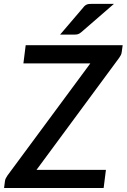

<svg xmlns="http://www.w3.org/2000/svg" viewBox="-36 -948 638 968"><path d="M0 0ZM582.5 -720 577.5 -684.5Q576.5 -676.5 573 -669.8Q569.5 -663 564.5 -656L148 -91.5H498L486.5 0H-15.5L-11 -35Q-10 -43 -6.5 -49.5Q-3 -56 1.5 -63L419.5 -628.5H82L93.5 -720ZM538.5 -928.5 373.5 -785.5Q364 -777.5 356.5 -775.5Q349 -773.5 337.5 -773.5H267L383.5 -910Q388.5 -916.5 393 -920Q397.5 -923.5 402.5 -925.5Q407.5 -927.5 413.8 -928Q420 -928.5 428.5 -928.5Z"/></svg>

Font: Lato Semibold
Style: Italic
Weight: 600
Italic angle: -7°
Designer: Lukasz Dziedzic
Foundry: tyPoland Lukasz Dziedzic
Version: Version 2.006; 2014-01-15